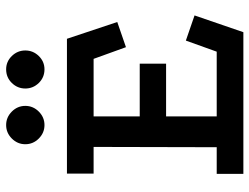

<svg xmlns="http://www.w3.org/2000/svg" viewBox="-116 -716 832 641"><g transform="rotate(-90 300.5 -396.0)"><path d="M41 -589H491L547 -421L463 -392L424 -500H232V-346H408V-258H232V-89H448L485 -192L569 -163L513 0H40V-89H129L130 -500H41ZM389 -792Q415 -792 433.5 -773Q452 -754 452 -728Q452 -702 433.5 -683Q415 -664 389 -664Q362 -664 343.5 -683Q325 -702 325 -728Q325 -754 343.5 -773Q362 -792 389 -792ZM203 -792Q229 -792 248 -773Q267 -754 267 -728Q267 -702 248 -683Q229 -664 203 -664Q177 -664 158 -683Q139 -702 139 -728Q139 -754 158 -773Q177 -792 203 -792Z"/></g></svg>

Font: Podkova SemiBold
Style: Regular
Weight: 600
Designer: Ilya Yudin
Foundry: Cyreal (www.cyreal.org)
Version: Version 2.103